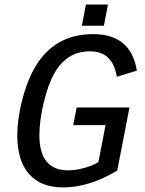

<svg xmlns="http://www.w3.org/2000/svg" viewBox="-20 -820 640 850"><path d="M258.8 9.8Q161.6 9.8 109.1 -49.1Q56.6 -107.9 56.6 -220.2Q56.6 -298.8 82.5 -392.8Q108.4 -486.8 150.9 -547.4Q193.4 -607.9 253.4 -638.4Q313.5 -668.9 392.1 -668.9Q560.1 -668.9 585.9 -507.3L497.1 -480Q479.5 -592.8 378.4 -592.8Q326.2 -592.8 287.4 -568.6Q248.5 -544.4 220.7 -495.6Q192.9 -446.8 173.6 -365.5Q154.3 -284.2 154.3 -222.2Q154.3 -65.9 281.2 -65.9Q314.5 -65.9 351.8 -76.2Q389.2 -86.4 415.5 -102.1L447.3 -266.1H304.2L319.3 -344.2H553.2L499 -64.9Q374.5 9.8 258.8 9.8ZM342.3 -706.1 360.4 -799.8H458L439.9 -706.1Z"/></svg>

Font: Cousine
Style: Italic
Weight: 400
Italic angle: -12°
Monospace: yes
Designer: Steve Matteson
Foundry: Monotype Imaging Inc.
Version: Version 1.21